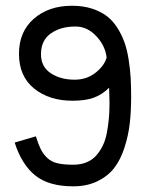

<svg xmlns="http://www.w3.org/2000/svg" viewBox="-20 -656 558 677"><path d="M246.1 -562.5Q193.8 -562.5 159.2 -538.1Q124.5 -513.7 124.5 -464.8Q124.5 -420.4 159.2 -397.7Q193.8 -375 242.7 -375Q285.6 -375 316.7 -399.4Q347.7 -423.8 356 -453.1Q351.1 -495.1 319.3 -528.8Q287.6 -562.5 246.1 -562.5ZM46.9 -466.3Q46.9 -543.9 99.1 -589.8Q151.4 -635.7 233.9 -635.7Q272.9 -635.7 304 -625.7Q335 -615.7 356.4 -599.4Q377.9 -583 393.8 -557.9Q409.7 -532.7 418.9 -506.6Q428.2 -480.5 433.6 -446Q439 -411.6 440.7 -381.6Q442.4 -351.6 442.4 -314.5Q442.4 -263.2 437.5 -220.5Q432.6 -177.7 418.9 -135.5Q405.3 -93.3 383.1 -64.2Q360.8 -35.2 324 -17.1Q287.1 1 237.8 1Q151.9 1 104.2 -37.4Q56.6 -75.7 31.7 -153.3L106.4 -175.3Q115.7 -146 124 -129.4Q132.3 -112.8 146.7 -99.1Q161.1 -85.4 182.9 -80.3Q204.6 -75.2 237.8 -75.2Q264.2 -75.2 284.7 -83.5Q305.2 -91.8 319.1 -107.4Q333 -123 342.5 -142.8Q352.1 -162.6 356.9 -188.5Q361.8 -214.4 364 -239.5Q366.2 -264.6 366.2 -294.4Q366.2 -295.4 364.7 -346.7Q340.8 -322.8 311.3 -311.8Q281.7 -300.8 235.8 -300.8Q153.3 -300.8 100.1 -344Q46.9 -387.2 46.9 -466.3Z"/></svg>

Font: Fantasque Sans Mono
Style: Regular
Weight: 400
Monospace: yes
Designer: Jany Belluz
Version: Version 1.8.0 ; ttfautohint (v1.8.2)